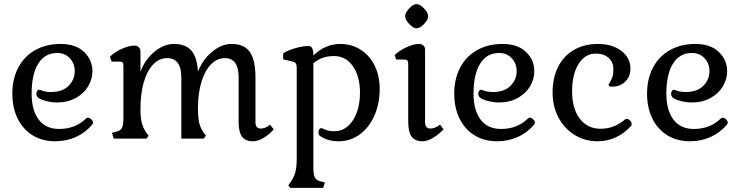

<svg xmlns="http://www.w3.org/2000/svg" viewBox="-20 -675 3610 935"><path d="M40 -219Q40 -291 69 -346Q98 -401 151.5 -431Q205 -461 275 -461Q349 -461 389.5 -422Q430 -383 430 -328Q430 -290 409.5 -255Q389 -220 349.5 -198Q310 -176 257 -176Q227 -176 192 -186.5Q157 -197 157 -218Q157 -226 161 -232Q165 -238 170 -238Q173 -238 188.5 -232.5Q204 -227 229 -227Q284 -227 314 -257Q344 -287 344 -329Q344 -365 320.5 -391Q297 -417 258 -417Q199 -417 166.5 -365.5Q134 -314 134 -219Q134 -138 168.5 -92.5Q203 -47 268 -47Q348 -47 400 -99Q403 -102 408 -102Q416 -102 424.5 -94Q433 -86 433 -77Q433 -74 431 -71.5Q429 -69 429 -68Q395 -28 348.5 -7.5Q302 13 249 13Q186 13 139 -16Q92 -45 66 -97.5Q40 -150 40 -219Z M1142 -83V-299Q1142 -392 1075 -392Q1038 -392 1008.5 -362.5Q979 -333 962 -279.5Q945 -226 944 -156V-145Q944 -99 951.5 -71Q959 -43 983 -14L972 0H863V-299Q863 -345 845.5 -368.5Q828 -392 794 -392Q755 -392 725.5 -361Q696 -330 680 -274Q664 -218 664 -145Q664 -103 670.5 -77Q677 -51 693 -28L704 -14L693 0H534L525 -28L542 -33Q566 -37 573.5 -51.5Q581 -66 581 -101V-355Q581 -366 577 -370.5Q573 -375 563 -375H524L515 -399Q541 -423 575 -438Q609 -453 635 -453Q648 -453 656 -445Q664 -437 664 -425V-326Q687 -386 732.5 -423.5Q778 -461 828 -461Q884 -461 912 -428.5Q940 -396 944 -326Q967 -385 1013 -423Q1059 -461 1108 -461Q1169 -461 1196.5 -422Q1224 -383 1224 -299V-80Q1224 -49 1250 -49Q1273 -49 1295 -68L1313 -45Q1289 -18 1262 -2.5Q1235 13 1212 13Q1175 13 1158.5 -9.5Q1142 -32 1142 -83Z M1384 228 1394 213Q1411 190 1418 164.5Q1425 139 1425 96V-345Q1425 -358 1421 -365Q1417 -372 1406 -375L1359 -386V-414Q1373 -427 1413 -439Q1453 -451 1483 -451Q1506 -451 1506 -409V-405Q1564 -461 1637 -461Q1692 -461 1736 -433Q1780 -405 1804.5 -355.5Q1829 -306 1829 -242Q1829 -170 1803 -111.5Q1777 -53 1731.5 -20Q1686 13 1630 13Q1576 13 1540 -12Q1531 -17 1531 -28Q1531 -38 1534.5 -44.5Q1538 -51 1545 -51Q1548 -51 1564.5 -43.5Q1581 -36 1608 -36Q1664 -36 1698.5 -89Q1733 -142 1733 -225Q1733 -303 1698.5 -352.5Q1664 -402 1607 -402Q1577 -402 1553 -394Q1529 -386 1506 -367V141Q1506 176 1513.5 190Q1521 204 1544 209L1562 213L1554 240H1394Z M1953 -596Q1953 -613 1972.5 -634Q1992 -655 2008 -655Q2025 -655 2045 -634Q2065 -613 2065 -596Q2065 -579 2045 -558Q2025 -537 2008 -537Q1993 -537 1973 -558Q1953 -579 1953 -596ZM1968 -83V-363Q1968 -375 1964 -380Q1960 -385 1950 -385H1909L1902 -407Q1928 -431 1961.5 -446Q1995 -461 2020 -461Q2033 -461 2041.5 -453.5Q2050 -446 2050 -434V-80Q2050 -49 2077 -49Q2098 -49 2123 -68L2140 -45Q2115 -19 2087.5 -3Q2060 13 2038 13Q2001 13 1984.5 -9.5Q1968 -32 1968 -83Z M2192 -219Q2192 -291 2221 -346Q2250 -401 2303.5 -431Q2357 -461 2427 -461Q2501 -461 2541.5 -422Q2582 -383 2582 -328Q2582 -290 2561.5 -255Q2541 -220 2501.5 -198Q2462 -176 2409 -176Q2379 -176 2344 -186.5Q2309 -197 2309 -218Q2309 -226 2313 -232Q2317 -238 2322 -238Q2325 -238 2340.5 -232.5Q2356 -227 2381 -227Q2436 -227 2466 -257Q2496 -287 2496 -329Q2496 -365 2472.5 -391Q2449 -417 2410 -417Q2351 -417 2318.5 -365.5Q2286 -314 2286 -219Q2286 -138 2320.5 -92.5Q2355 -47 2420 -47Q2500 -47 2552 -99Q2555 -102 2560 -102Q2568 -102 2576.5 -94Q2585 -86 2585 -77Q2585 -74 2583 -71.5Q2581 -69 2581 -68Q2547 -28 2500.5 -7.5Q2454 13 2401 13Q2338 13 2291 -16Q2244 -45 2218 -97.5Q2192 -150 2192 -219Z M2671 -224Q2671 -296 2698 -349.5Q2725 -403 2775 -432Q2825 -461 2891 -461Q2961 -461 3005.5 -427.5Q3050 -394 3050 -341Q3050 -302 3025 -277.5Q3000 -253 2961 -253Q2952 -253 2948 -255Q2944 -257 2944 -262Q2944 -265 2950.5 -275Q2957 -285 2962 -299.5Q2967 -314 2967 -337Q2967 -373 2943.5 -393.5Q2920 -414 2881 -414Q2829 -414 2797.5 -363.5Q2766 -313 2766 -230Q2766 -146 2803.5 -97Q2841 -48 2905 -48Q2938 -48 2967 -59Q2996 -70 3025 -94Q3027 -96 3033 -96Q3041 -96 3048.5 -87.5Q3056 -79 3056 -70Q3056 -63 3054 -63Q3022 -26 2979.5 -6.5Q2937 13 2891 13Q2828 13 2778 -18Q2728 -49 2699.5 -103Q2671 -157 2671 -224Z M3131 -219Q3131 -291 3160 -346Q3189 -401 3242.5 -431Q3296 -461 3366 -461Q3440 -461 3480.5 -422Q3521 -383 3521 -328Q3521 -290 3500.5 -255Q3480 -220 3440.5 -198Q3401 -176 3348 -176Q3318 -176 3283 -186.5Q3248 -197 3248 -218Q3248 -226 3252 -232Q3256 -238 3261 -238Q3264 -238 3279.5 -232.5Q3295 -227 3320 -227Q3375 -227 3405 -257Q3435 -287 3435 -329Q3435 -365 3411.5 -391Q3388 -417 3349 -417Q3290 -417 3257.5 -365.5Q3225 -314 3225 -219Q3225 -138 3259.5 -92.5Q3294 -47 3359 -47Q3439 -47 3491 -99Q3494 -102 3499 -102Q3507 -102 3515.5 -94Q3524 -86 3524 -77Q3524 -74 3522 -71.5Q3520 -69 3520 -68Q3486 -28 3439.5 -7.5Q3393 13 3340 13Q3277 13 3230 -16Q3183 -45 3157 -97.5Q3131 -150 3131 -219Z"/></svg>

Font: Kurale
Style: Regular
Weight: 400
Designer: Eduardo Rodriguez Tunni
Foundry: Eduardo Rodriguez Tunni
Version: Version 2.000